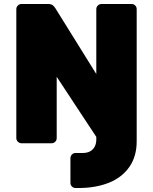

<svg xmlns="http://www.w3.org/2000/svg" viewBox="-20 -720 770 965"><path d="M360 225Q349 225 341.5 217.5Q334 210 334 199V75Q334 64 341.5 56.5Q349 49 360 49H394Q419 49 434 40Q449 31 456.5 16Q464 1 464 -19V-32L265 -334V-26Q265 -15 257.5 -7.5Q250 0 239 0H88Q78 0 70 -7.5Q62 -15 62 -26V-674Q62 -685 70 -692.5Q78 -700 88 -700H221Q239 -700 247 -692Q255 -684 258 -679L464 -348V-674Q464 -685 472 -692.5Q480 -700 491 -700H641Q652 -700 659.5 -692.5Q667 -685 667 -674V-10Q667 67 629.5 120Q592 173 526 199Q460 225 374 225Z"/></svg>

Font: Rubik ExtraBold
Style: Regular
Weight: 800
Designer: Hubert and Fischer
Foundry: Hubert and Fischer
Version: Version 2.300;gftools[0.9.30]